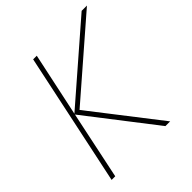

<svg xmlns="http://www.w3.org/2000/svg" viewBox="-195 -844 974 974"><g transform="rotate(-45 292.0 -357.0)"><path d="M47 0 198 -714H224L151 -371L546 -714H584L183 -366L467 0H433L150 -366L73 0Z"/></g></svg>

Font: Noto Sans Disp Thin
Style: Italic
Weight: 100
Italic angle: -12°
Designer: Monotype Design Team
Foundry: Monotype Imaging Inc.
Version: Version 2.000;GOOG;noto-source:20170915:90ef993387c0